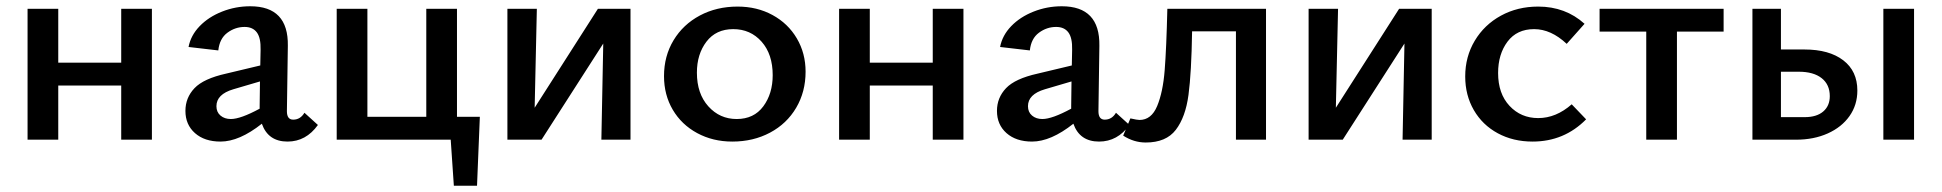

<svg xmlns="http://www.w3.org/2000/svg" viewBox="-20 -446 6200 613"><path d="M465 -418V0H367V-173H166V0H68V-418H166V-246H367V-418Z M995 -47Q957 6 898 6Q836 6 816 -51Q744 6 684 6Q633 6 602.5 -21Q572 -48 572 -92Q572 -134 601 -164.5Q630 -195 702 -211L811 -237L812 -287Q813 -325 800 -342.5Q787 -360 761 -360Q731 -360 706 -341.5Q681 -323 677 -285L582 -296Q589 -333 617.5 -362.5Q646 -392 689 -409Q732 -426 779 -426Q901 -426 899 -300L896 -91Q896 -64 916 -64Q939 -64 952 -86ZM809 -99V-108L810 -186L725 -161Q671 -145 671 -107Q671 -88 684 -77Q697 -66 717 -66Q748 -66 809 -99Z M1512 -73 1503 147H1429L1419 0H1055V-418H1153V-73H1341V-418H1439V-73Z M1993 0H1900L1906 -307L1709 0H1600V-418H1694L1687 -102L1889 -418H1993Z M2100 -203Q2100 -267 2130.5 -317.5Q2161 -368 2214.5 -396.5Q2268 -425 2335 -425Q2397 -425 2446.5 -398Q2496 -371 2524 -323.5Q2552 -276 2552 -217Q2552 -153 2522 -102Q2492 -51 2438.5 -22.5Q2385 6 2318 6Q2256 6 2206 -21Q2156 -48 2128 -95.5Q2100 -143 2100 -203ZM2447 -206Q2447 -273 2411.5 -313Q2376 -353 2321 -353Q2266 -353 2235.5 -313Q2205 -273 2205 -214Q2205 -147 2241.5 -106.5Q2278 -66 2332 -66Q2387 -66 2417 -106.5Q2447 -147 2447 -206Z M3056 -418V0H2958V-173H2757V0H2659V-418H2757V-246H2958V-418Z M3586 -47Q3548 6 3489 6Q3427 6 3407 -51Q3335 6 3275 6Q3224 6 3193.5 -21Q3163 -48 3163 -92Q3163 -134 3192 -164.5Q3221 -195 3293 -211L3402 -237L3403 -287Q3404 -325 3391 -342.5Q3378 -360 3352 -360Q3322 -360 3297 -341.5Q3272 -323 3268 -285L3173 -296Q3180 -333 3208.5 -362.5Q3237 -392 3280 -409Q3323 -426 3370 -426Q3492 -426 3490 -300L3487 -91Q3487 -64 3507 -64Q3530 -64 3543 -86ZM3400 -99V-108L3401 -186L3316 -161Q3262 -145 3262 -107Q3262 -88 3275 -77Q3288 -66 3308 -66Q3339 -66 3400 -99Z M4022 0H3926V-346H3786Q3784 -214 3774.5 -143Q3765 -72 3734 -31.5Q3703 9 3638 9Q3600 9 3566 -13L3589 -68Q3611 -63 3618 -63Q3656 -63 3674.5 -107.5Q3693 -152 3698.5 -222Q3704 -292 3707 -418H4022Z M4551 0H4458L4464 -307L4267 0H4158V-418H4252L4245 -102L4447 -418H4551Z M4658 -202Q4658 -265 4688.5 -316Q4719 -367 4772 -396Q4825 -425 4891 -425Q4978 -425 5039 -370L4982 -306Q4932 -353 4878 -353Q4823 -353 4793 -313Q4763 -273 4763 -213Q4763 -147 4799.5 -108Q4836 -69 4891 -69Q4948 -69 4998 -113L5044 -65Q4974 6 4873 6Q4811 6 4762 -20.5Q4713 -47 4685.5 -94.5Q4658 -142 4658 -202Z M5483 -345H5334V0H5236V-345H5087V-418H5483Z M5910 -157Q5910 -111 5885 -75.5Q5860 -40 5815.5 -20Q5771 0 5714 0H5575V-418H5666V-288H5741Q5820 -288 5865 -253.5Q5910 -219 5910 -157ZM5822 -139Q5822 -176 5796 -196.5Q5770 -217 5723 -217H5666V-72H5742Q5780 -72 5801 -90Q5822 -108 5822 -139ZM5993 -418H6091V0H5993Z"/></svg>

Font: Ysabeau Semibold
Style: Regular
Weight: 600
Designer: Christian Thalmann (Catharsis Fonts)
Version: Version 0.003